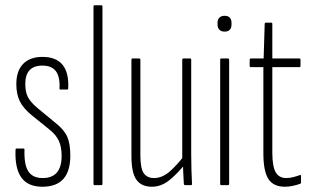

<svg xmlns="http://www.w3.org/2000/svg" viewBox="-20 -703 1190 729"><path d="M141 6Q86 6 61 -29Q36 -64 39 -134Q39 -139 43 -139H70Q73 -139 73 -135Q71 -78 87.5 -52.5Q104 -27 142 -27Q214 -27 214 -111Q214 -145 203.5 -168Q193 -191 168 -211L101 -265Q69 -291 55.5 -318Q42 -345 42 -384Q42 -434 68 -460.5Q94 -487 141 -487Q193 -487 217.5 -457Q242 -427 239 -368Q239 -363 235 -363H210Q208 -363 206.5 -364Q205 -365 206 -368Q208 -412 192 -433Q176 -454 141 -454Q76 -454 76 -384Q76 -353 86.5 -333.5Q97 -314 122 -293L190 -237Q223 -211 235 -184.5Q247 -158 247 -112Q247 -53 220.5 -23.5Q194 6 141 6Z M339 0Q335 0 335 -5V-678Q335 -683 339 -683H364Q369 -683 369 -678V-5Q369 0 364 0Z M557 6Q517 6 498 -20.5Q479 -47 479 -112V-476Q479 -481 483 -481H508Q513 -481 513 -476V-114Q513 -63 526 -45Q539 -27 565 -27Q596 -27 624.5 -52Q653 -77 680 -113L682 -79Q653 -43 622.5 -18.5Q592 6 557 6ZM683 0Q679 0 678 -5Q677 -28 675.5 -54.5Q674 -81 674 -95L672 -99V-476Q672 -481 677 -481H702Q706 -481 706 -476V-114Q706 -82 707 -55Q708 -28 709 -6Q710 0 705 0Z M820 0Q816 0 816 -5V-476Q816 -481 820 -481H845Q850 -481 850 -476V-5Q850 0 845 0ZM833 -583Q820 -583 813 -590Q806 -597 806 -610V-617Q806 -629 813 -636Q820 -643 833 -643Q846 -643 852.5 -636Q859 -629 859 -617V-610Q859 -597 852.5 -590Q846 -583 833 -583Z M1062 6Q1018 6 999 -23.5Q980 -53 980 -121V-448H933Q928 -448 928 -453V-476Q928 -481 933 -481H981L985 -612Q985 -617 990 -617H1010Q1014 -617 1014 -612V-481H1116Q1121 -481 1121 -476V-453Q1121 -448 1116 -448H1014V-122Q1014 -72 1026.5 -49.5Q1039 -27 1067 -27Q1080 -27 1093.5 -30.5Q1107 -34 1118 -38Q1123 -41 1123 -34V-11Q1123 -6 1119 -5Q1108 -1 1092.5 2.5Q1077 6 1062 6Z"/></svg>

Font: Sofia Sans Extra Condensed ExtraLight
Style: Regular
Weight: 250
Designer: Botio Nikoltchev, Ani Petrova
Foundry: lettersoup
Version: Version 4.101